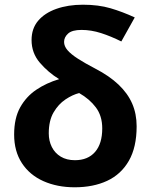

<svg xmlns="http://www.w3.org/2000/svg" viewBox="-20 -785 640 815"><path d="M297 10Q223 10 164.5 -16Q106 -42 73 -92.5Q40 -143 40 -214Q40 -283 65.5 -329Q91 -375 134 -404Q177 -433 231 -449Q184 -478 149 -519Q114 -560 114 -615Q114 -664 142 -697Q170 -730 219.5 -747.5Q269 -765 332 -765Q398 -765 449 -750Q500 -735 552 -711L495 -609Q451 -631 409 -644.5Q367 -658 326 -658Q286 -658 269 -642.5Q252 -627 252 -607Q252 -589 266.5 -572Q281 -555 310.5 -536Q340 -517 384 -494Q444 -463 483 -426Q522 -389 541 -345.5Q560 -302 560 -249Q560 -160 527 -102.5Q494 -45 435 -17.5Q376 10 297 10ZM298 -105Q353 -105 383.5 -140Q414 -175 414 -240Q414 -293 387 -329Q360 -365 316 -390Q288 -383 258 -363Q228 -343 207.5 -308Q187 -273 187 -219Q187 -187 200 -161Q213 -135 238 -120Q263 -105 298 -105Z"/></svg>

Font: Noto Sans Mono
Style: Bold
Weight: 700
Designer: Monotype Design Team
Foundry: Monotype Imaging Inc.
Version: Version 2.014